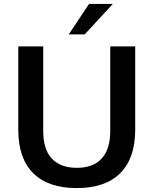

<svg xmlns="http://www.w3.org/2000/svg" viewBox="-20 -948 780 977"><path d="M371 9Q224 9 149 -67Q73 -142 73 -288V-712H200V-281Q200 -188 243 -142Q287 -94 371 -94Q455 -94 498 -142Q541 -189 541 -281V-712H668V-288Q668 -143 592 -67Q516 9 371 9ZM411 -773H330L433 -928H554Z"/></svg>

Font: PRinguin Sans
Style: Bold
Weight: 700
Designer: Vernon Adams
Foundry: Vernon Adams
Version: ""